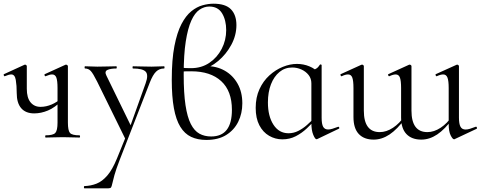

<svg xmlns="http://www.w3.org/2000/svg" viewBox="-31 -745 2604 1040"><path d="M154.4 -130.8Q108 -130.8 83.8 -159Q59.6 -187.2 59.6 -240.8Q59.6 -282.2 54.5 -312Q49.4 -341.8 30.2 -341.8Q23.6 -341.8 15.2 -339.5Q6.8 -337.2 -4.4 -332.4Q-8.4 -330.6 -10.5 -336.6Q-12.6 -342.6 -8.8 -343.6L101.2 -394Q103.4 -395 104.6 -395Q107.2 -395 110.7 -392.5Q114.2 -390 114.2 -386.8V-264Q114.2 -215.2 134.5 -190.7Q154.8 -166.2 188.4 -166.2Q218.6 -166.2 248.7 -179Q278.8 -191.8 300 -213L305 -201Q266.4 -162.2 228.9 -146.5Q191.4 -130.8 154.4 -130.8ZM216 0Q213.8 0 213.8 -6Q213.8 -12 216 -12Q256.6 -12 268.6 -25Q280.6 -38 280.6 -81V-268Q280.6 -307.4 274.3 -324.6Q268 -341.8 251.2 -341.8Q244.6 -341.8 236.2 -339.5Q227.8 -337.2 216.6 -332.4Q212.6 -330.6 210.5 -336.6Q208.4 -342.6 212.2 -343.6L323 -394Q325.2 -395 326.4 -395Q329 -395 332.9 -392.5Q336.8 -390 336.8 -386.8V-81Q336.8 -38 348 -25Q359.2 -12 399.6 -12Q402.6 -12 402.6 -6Q402.6 0 399.6 0Q381 0 357.5 -1Q334 -2 309.4 -2Q284.6 -2 260 -1Q235.4 0 216 0Z M602.4 113.8 652.8 -10.2 653.2 18.4 495.2 -303Q473.2 -347 460.7 -360.5Q448.2 -374 429.4 -374Q427.2 -374 427.2 -380Q427.2 -386 429.4 -386Q445.4 -386 462.7 -385Q480 -384 496 -384Q528.8 -384 553.8 -385Q578.8 -386 599.2 -386Q601.4 -386 601.4 -380Q601.4 -374 599.2 -374Q567.4 -374 550.6 -366Q533.8 -358 545.6 -335L683 -53.4L658 -15.2L758 -294.4Q774.2 -339.4 758.1 -356.7Q742 -374 689 -374Q687 -374 687 -380Q687 -386 689 -386Q713 -386 734.5 -385Q756 -384 790 -384Q811.6 -384 825.1 -385Q838.6 -386 857.4 -386Q860.2 -386 860.2 -380Q860.2 -374 857.4 -374Q832.2 -374 814.5 -357Q796.8 -340 780.2 -297.4L617.8 120Q597.6 172 588.9 203.5Q580.2 235 577.1 250Q574 265 570.6 270Q567.2 275 556.2 275H425.8Q423.6 275 423.6 269Q423.6 263 425.8 263Q461 261.8 491.7 249.8Q522.4 237.8 550 206Q577.6 174.2 602.4 113.8Z M1056 -365 1090 -386.8Q1143.2 -386.8 1186.8 -361.9Q1230.4 -337 1256 -291.7Q1281.6 -246.4 1281.6 -185.2Q1281.6 -130.4 1259.4 -85.4Q1237.2 -40.4 1194.1 -13.7Q1151 13 1086.8 13Q1039.4 13 1004.2 -3.7Q969 -20.4 945.7 -58.3Q922.4 -96.2 910.9 -159Q899.4 -221.8 899.4 -313.2Q899.4 -421.4 913.7 -495.2Q928 -569 951.9 -614.6Q975.8 -660.2 1005.3 -684Q1034.8 -707.8 1066 -716.4Q1097.2 -725 1125.2 -725Q1190.6 -725 1220.1 -694.5Q1249.6 -664 1249.6 -609.2Q1249.6 -553.8 1222.1 -502.6Q1194.6 -451.4 1150.8 -414.6Q1107 -377.8 1056 -365ZM1112.6 -5.8Q1169.4 -5.8 1197.3 -42Q1225.2 -78.2 1225.2 -150.2Q1225.2 -252.2 1167.2 -305.5Q1109.2 -358.8 1005 -358.8Q991.6 -358.8 976 -358.6Q960.4 -358.4 945.8 -355.6V-378.8Q960.4 -376.8 975.5 -376.3Q990.6 -375.8 1004 -375.8Q1060.2 -375.8 1102.9 -404.6Q1145.6 -433.4 1169.9 -480.4Q1194.2 -527.4 1194.2 -581.8Q1194.2 -635.8 1172 -672.7Q1149.8 -709.6 1102.6 -709.6Q1075 -709.6 1049.6 -692.4Q1024.2 -675.2 1005.3 -633.5Q986.4 -591.8 975.2 -520.5Q964 -449.2 964 -340.4Q964 -240.6 973.8 -175.5Q983.6 -110.4 1002.6 -73.3Q1021.6 -36.2 1049.1 -21Q1076.6 -5.8 1112.6 -5.8Z M1498.4 9.8Q1460 9.8 1426.7 -9.5Q1393.4 -28.8 1373.7 -66.7Q1354 -104.6 1354 -160.8Q1354 -217.6 1374.3 -261.8Q1394.6 -306 1428.1 -336.5Q1461.6 -367 1500.9 -382.9Q1540.2 -398.8 1577.2 -398.8Q1612.8 -398.8 1644.6 -385.7Q1676.4 -372.6 1695.8 -349.6L1655.6 -293.6Q1655.6 -319.6 1640.5 -338.8Q1625.4 -358 1601.5 -368.7Q1577.6 -379.4 1552 -379.4Q1512.4 -379.4 1482.8 -355.1Q1453.2 -330.8 1436.7 -288.4Q1420.2 -246 1420.2 -190Q1420.2 -115.8 1450.2 -69.5Q1480.2 -23.2 1531.8 -23.2Q1559.8 -23.2 1585.1 -36.1Q1610.4 -49 1632.2 -68.3Q1654 -87.6 1671.8 -107.2L1679.8 -100.2Q1658 -75.2 1631.2 -49.8Q1604.4 -24.4 1571.4 -7.3Q1538.4 9.8 1498.4 9.8ZM1683.4 9.2Q1675.8 9.2 1665.7 -15Q1655.6 -39.2 1655.6 -80.4V-360.6Q1672.4 -367.6 1682.6 -373.8Q1692.8 -380 1702 -394.8Q1703.2 -396.8 1707.2 -395.7Q1711.2 -394.6 1711.2 -392.4V-106.6Q1711.2 -73.2 1719.4 -58.4Q1727.6 -43.6 1746.4 -43.6Q1756.6 -43.6 1769.1 -47.4Q1781.6 -51.2 1799.4 -57.8Q1804.2 -59.8 1806.4 -54.7Q1808.6 -49.6 1804 -47.6L1687.6 8.2Q1685.6 9.2 1683.4 9.2Z M2251 11.2Q2199 11.2 2170.3 -19.1Q2141.6 -49.4 2141.6 -109.2V-268Q2141.6 -307.4 2135.3 -324.6Q2129 -341.8 2112.2 -341.8Q2105.6 -341.8 2097.2 -339.5Q2088.8 -337.2 2078.4 -332.4Q2074.4 -330.6 2071.9 -336.6Q2069.4 -342.6 2073.2 -343.6L2184 -394Q2187 -395 2188.2 -395Q2190.8 -395 2194.3 -392.5Q2197.8 -390 2197.8 -386.8V-145.8Q2197.8 -29.4 2284 -29.4Q2319.8 -29.4 2355.6 -52.9Q2391.4 -76.4 2417.4 -115.8L2422.4 -103.8Q2378.8 -44.4 2337.1 -16.6Q2295.4 11.2 2251 11.2ZM1993 11.2Q1941 11.2 1912.3 -19.3Q1883.6 -49.8 1883.6 -111.4V-268Q1883.6 -307.4 1877.3 -324.6Q1871 -341.8 1854.2 -341.8Q1840 -341.8 1820.4 -332.4Q1816.4 -330.6 1813.9 -336.6Q1811.4 -342.6 1815.2 -343.6L1926 -394Q1928.2 -395 1930.2 -395Q1932.8 -395 1936.3 -392.5Q1939.8 -390 1939.8 -386.8V-145.8Q1939.8 -29.4 2026 -29.4Q2061.8 -29.4 2097.6 -52.9Q2133.4 -76.4 2159.4 -115.8L2164.4 -103.8Q2120.8 -44.4 2079.1 -16.6Q2037.4 11.2 1993 11.2ZM2428.4 9.4Q2420.6 9.4 2410 -11.9Q2399.4 -33.2 2399.4 -73.4V-268Q2399.4 -307.4 2392.8 -324.6Q2386.2 -341.8 2369.4 -341.8Q2362.8 -341.8 2354.3 -339.5Q2345.8 -337.2 2335.4 -332.4Q2331.4 -330.6 2328.9 -336.6Q2326.4 -342.6 2330.2 -343.6L2441.8 -394Q2444 -395 2445.2 -395Q2447.8 -395 2451.4 -392.5Q2455 -390 2455 -386.8V-107.4Q2455 -74 2463.3 -58.7Q2471.6 -43.4 2490.8 -43.4Q2501.4 -43.4 2514.2 -47.3Q2527 -51.2 2545.2 -58.2Q2550 -60.2 2552 -54.6Q2554 -49 2550.4 -47.2L2433 8Q2431.8 9 2430.7 9.2Q2429.6 9.4 2428.4 9.4Z"/></svg>

Font: Cormorant Infant Light
Style: Regular
Weight: 300
Designer: Christian Thalmann (Catharsis Fonts)
Foundry: Catharsis Fonts
Version: Version 4.001